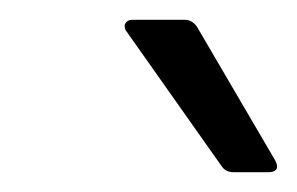

<svg xmlns="http://www.w3.org/2000/svg" viewBox="-20 -783 300 194"><path d="M216 -609Q208 -609 204 -615L108 -751Q106 -753 106 -757Q106 -759 108 -761Q110 -763 114 -763H167Q174 -763 179 -756L258 -621Q260 -617 260 -615Q260 -609 251 -609Z"/></svg>

Font: Open Sauce Two Light Italic
Style: Regular
Weight: 300
Italic angle: -10°
Designer: Alfredo Marco Pradil
Foundry: Creative Sauce Fz LLC
Version: Version 1.477